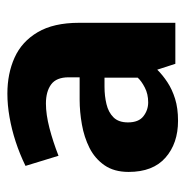

<svg xmlns="http://www.w3.org/2000/svg" viewBox="-11 -792 509 528"><g transform="rotate(-90 244.0 -528.5)"><path d="M175.3 -293.9Q113.3 -293.9 74 -328.4Q34.7 -362.8 34.7 -429.7Q34.7 -469.7 53 -496.1Q71.3 -522.5 100.8 -537.4Q130.4 -552.2 165.3 -558.3Q200.2 -564.5 233.4 -564.5H294.9V-594.7Q294.9 -628.4 275.4 -642.8Q255.9 -657.2 222.7 -657.2Q192.9 -657.2 155.3 -647.5Q117.7 -637.7 79.1 -622.6L51.3 -713.4Q84.5 -729.5 118.2 -740.5Q151.9 -751.5 185.3 -757.3Q218.8 -763.2 250 -763.2Q305.2 -763.2 349.1 -743.4Q393.1 -723.6 418.9 -679.9Q444.8 -636.2 444.8 -565.9V-301.3H332L315.9 -351.1Q300.8 -335.9 281.2 -323Q261.7 -310.1 235.8 -302Q210 -293.9 175.3 -293.9ZM226.1 -376Q249 -376 266.8 -385.3Q284.7 -394.5 293.9 -404.8V-496.1H268.6Q243.7 -496.1 221.2 -490.7Q198.7 -485.4 184.8 -471.4Q170.9 -457.5 170.9 -431.6Q170.9 -402.3 187.7 -389.2Q204.6 -376 226.1 -376Z"/></g></svg>

Font: Comme ExtraBold
Style: Regular
Weight: 800
Version: Version 1.000;gftools[0.9.27]